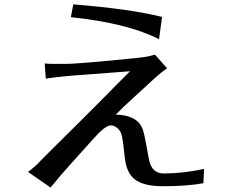

<svg xmlns="http://www.w3.org/2000/svg" viewBox="-20 -798 1040 866"><path d="M106.4 -22.5Q138.7 -45.9 167 -77.1L204.1 -114.3Q230.5 -140.6 267.1 -176.8Q303.7 -212.9 345.2 -254.4Q386.7 -295.9 428.2 -337.4Q469.7 -378.9 505.4 -415.5Q541 -452.1 566.4 -476.6Q536.1 -474.6 495.1 -471.2Q454.1 -467.8 351.6 -460.4Q249 -453.1 186.5 -443.4L181.6 -511.7Q200.2 -509.8 226.6 -509.8H278.3Q313.5 -509.8 468.8 -523.9Q624 -538.1 647.5 -543.5Q670.9 -548.8 678.7 -551.8L733.4 -490.2Q700.2 -466.8 659.7 -428.7Q619.1 -390.6 580.6 -356Q542 -321.3 502 -281.2Q601.6 -278.3 624 -213.9Q631.8 -190.4 640.1 -142.6Q648.4 -94.7 653.3 -72.3Q667 -15.6 718.8 -15.6Q804.7 -15.6 900.4 -36.1L897.5 28.3Q824.2 42 712.9 42Q648.4 42 608.4 23.4Q551.8 -2 543 -86.4Q534.2 -170.9 528.3 -190.4Q522.5 -210 508.3 -221.2Q494.1 -232.4 480.5 -232.4Q466.8 -232.4 446.8 -216.8Q426.8 -201.2 402.8 -173.8Q378.9 -146.5 315.4 -76.7Q252 -6.8 208 47.9ZM299.8 -720.7 310.5 -778.3Q566.4 -757.8 710.9 -721.7L697.3 -621.1Q556.6 -693.4 299.8 -720.7Z"/></svg>

Font: GenEi LateMin v2
Style: Medium
Weight: 500
Designer: o_tamon (Modified)
Foundry: o_tamon / Adobe Systems Incorporated / FONT 910 / Philipp H. Poll
Version: Version 2.1;Original Version 1.004